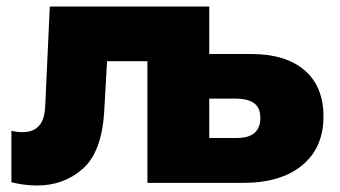

<svg xmlns="http://www.w3.org/2000/svg" viewBox="-20 -562 1046 590"><path d="M433 -374H309L300 -216Q292 -94 234 -43Q176 8 94 8Q55 8 15 -2V-160Q32 -156 50 -156Q82 -156 99.5 -175Q117 -194 119 -236L133 -542H623V-396H752Q858 -396 916 -346Q974 -296 974 -204Q974 -108 908.5 -54Q843 0 727 0H433ZM780 -200Q780 -230 762 -244Q744 -258 708 -259H623V-138H708Q780 -138 780 -200Z"/></svg>

Font: Chess Sans ExtraBold
Style: Regular
Weight: 800
Designer: Wolf Bōese
Foundry: Wolf Bōese
Version: Version 7.223